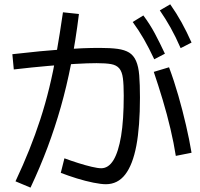

<svg xmlns="http://www.w3.org/2000/svg" viewBox="-20 -862 920 881"><path d="M687.8 -590Q663.3 -642.2 640 -682.8Q616.7 -723.3 588.9 -761.1L637.8 -791.1Q667.8 -751.1 690.6 -708.3Q713.3 -665.6 736.7 -615.6ZM808.9 -641.1Q785.6 -694.4 762.8 -735Q740 -775.6 713.3 -814.4L761.1 -842.2Q790 -801.1 813.3 -758.9Q836.7 -716.7 858.9 -666.7ZM51.1 -30Q86.7 -105.6 114.4 -175Q142.2 -244.4 165 -314.4Q187.8 -384.4 206.1 -459.4Q224.4 -534.4 239.4 -620Q254.4 -705.6 268.9 -805.6L342.2 -797.8Q326.7 -673.3 306.1 -568.9Q285.6 -464.4 258.9 -370.6Q232.2 -276.7 198.3 -186.1Q164.4 -95.6 120 -1.1ZM786.7 -146.7Q777.8 -204.4 762.2 -270.6Q746.7 -336.7 726.7 -403.3Q706.7 -470 685.6 -532.2L755.6 -553.3Q778.9 -491.1 798.3 -423.3Q817.8 -355.6 833.3 -288.3Q848.9 -221.1 858.9 -161.1ZM258.9 -68.9 275.6 -135.6Q305.6 -124.4 338.9 -113.9Q372.2 -103.3 400.6 -96.7Q428.9 -90 444.4 -90Q477.8 -90 500.6 -127.2Q523.3 -164.4 535.6 -237.8Q547.8 -311.1 547.8 -423.3Q547.8 -473.3 543.9 -503.3Q540 -533.3 527.2 -548.3Q514.4 -563.3 490 -567.8Q465.6 -572.2 423.3 -572.2Q383.3 -572.2 327.2 -568.9Q271.1 -565.6 200 -559.4Q128.9 -553.3 43.3 -543.3L36.7 -613.3Q173.3 -628.9 268.3 -635.6Q363.3 -642.2 436.7 -642.2Q486.7 -642.2 519.4 -637.8Q552.2 -633.3 572.8 -620.6Q593.3 -607.8 604.4 -582.2Q615.6 -556.7 618.9 -516.1Q622.2 -475.6 622.2 -414.4Q622.2 -281.1 605.6 -193.3Q588.9 -105.6 554.4 -61.1Q520 -16.7 465.6 -16.7Q444.4 -16.7 408.3 -23.9Q372.2 -31.1 332.8 -43.3Q293.3 -55.6 258.9 -68.9Z"/></svg>

Font: Paperlogy 4 Regular
Style: Regular
Weight: 400
Designer: redesigned by Lee Juim, glyphs from Gmarket Sans & Montserrat
Foundry: PT&
Version: Version 1.001